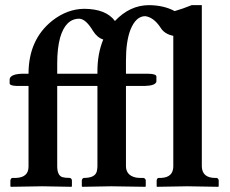

<svg xmlns="http://www.w3.org/2000/svg" viewBox="-20 -718 887 739"><path d="M647 -580.1Q612.3 -586.9 597.2 -612.8Q571.3 -651.4 539.1 -655.8Q502.9 -655.8 481.9 -603Q464.8 -558.1 464.8 -484.9V-434.1H551.8Q580.6 -433.6 582 -423.8V-403.8Q578.1 -388.2 537.1 -387.2H464.8V-79.1Q464.8 -43 502.9 -34.7Q511.2 -33.2 520 -33.2H532.2Q540 -31.2 541 -23.9V-1L539.1 1Q538.1 1 408.2 -1L296.9 1L294.9 -1V-23.9Q296.4 -32.2 303.2 -33.2Q345.7 -33.2 352.5 -58.1Q354.5 -66.4 355 -76.2V-387.2H200.2V-79.1Q200.2 -42.5 220.2 -36.1Q230.5 -33.2 249 -33.2Q255.9 -31.2 256.8 -23.9V-1L254.9 1Q253.9 1 143.1 -1L22 1L20 -1V-23.9Q21.5 -32.2 27.8 -33.2H42Q89.4 -35.2 89.8 -76.2V-387.2H43.9Q17.6 -388.2 17.1 -397V-411.1Q17.1 -425.3 39.1 -431.2Q49.8 -433.6 62 -434.1H89.8Q89.8 -565.9 181.6 -638.7Q239.3 -683.6 304.2 -684.1Q388.2 -683.6 422.4 -637.2Q479.5 -697.8 553.2 -698.2Q610.4 -697.8 652.3 -675.3Q684.6 -684.6 717.8 -698.2H756.8V-76.2Q758.8 -34.2 806.2 -33.2H814Q820.8 -31.2 821.8 -23.9V-1L819.8 1Q818.8 1 701.2 -1L584 1L583 -1V-23.9Q584.5 -32.2 589.8 -33.2H600.1Q646 -35.2 647 -76.2V-569.8Q647 -573.2 647 -580.1ZM377.4 -565.9Q354.5 -572.8 337.9 -599.1Q310.5 -645 285.2 -646Q232.4 -646 211.4 -573.2Q200.2 -532.7 200.2 -474.1V-434.1H355V-443.8Q355 -511.7 377.4 -565.9Z"/></svg>

Font: Linux Libertine O
Style: Semibold
Weight: 700
Designer: Philipp H. Poll
Foundry: Philipp H. Poll
Version: Version 5.0.0